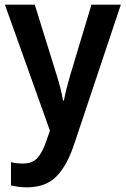

<svg xmlns="http://www.w3.org/2000/svg" viewBox="-20 -563 540 823"><path d="M1 -543H129L222 -244Q231 -216 238.5 -187Q246 -158 250 -132H254Q258 -155 265.5 -184Q273 -213 282 -244L372 -543H498L296 61Q266 149 220.5 194.5Q175 240 95 240Q74 240 57 237.5Q40 235 27 232V132Q37 135 50.5 136.5Q64 138 78 138Q119 138 140.5 114Q162 90 178 43L194 -3Z"/></svg>

Font: Noto Sans Khmer UI SemiCondensed SemiBold
Style: Regular
Weight: 600
Width: 4
Designer: Danh Hong and the Monotype Design Team
Foundry: Monotype Imaging Inc.
Version: Version 2.002; ttfautohint (v1.8.4.7-5d5b)